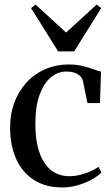

<svg xmlns="http://www.w3.org/2000/svg" viewBox="-20 -813 489 844"><path d="M254 11Q180 11 128.8 -22.2Q77.5 -55.5 51 -114.5Q24.5 -173.5 24.5 -250.5Q24 -310 42.5 -360.5Q61 -411 95.2 -449Q129.5 -487 177.2 -508.2Q225 -529.5 283.5 -529.5Q316 -529.5 343.5 -522.8Q371 -516 391.5 -508.5Q412 -501 424 -498L419.5 -360H364.5L344 -459.5Q342 -468 334.2 -476.8Q326.5 -485.5 311 -492Q295.5 -498.5 270 -498.5Q234 -498.5 203.2 -472.8Q172.5 -447 154 -396.2Q135.5 -345.5 135.5 -270.5Q135 -214 145.2 -170.8Q155.5 -127.5 174.8 -98Q194 -68.5 221.8 -53.5Q249.5 -38.5 284 -38.5Q308.5 -38.5 333 -44.5Q357.5 -50.5 378.5 -60Q399.5 -69.5 413 -79.5L426 -55Q410 -38.5 382.8 -23.5Q355.5 -8.5 322 1.2Q288.5 11 254 11ZM235.5 -587 116.5 -777.5 136.5 -793 270.5 -670 405 -793 425 -777.5 306 -587Z"/></svg>

Font: Merriweather 120pt
Style: Regular
Weight: 400
Version: Version 2.100